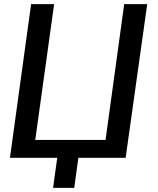

<svg xmlns="http://www.w3.org/2000/svg" viewBox="-20 -761 760 926"><path d="M358 0H586L690 -741H579L489 -86H150L241 -741H130L28 0H256L236 145H338Z"/></svg>

Font: Cheyenne Sans Medium
Style: Italic
Weight: 500
Italic angle: -8.13011°
Designer: The Public Sans project authors (U.S. Web Design System), Libre Franklin designed by Pablo Impallari and Rodrigo Fuenzal
Foundry: The Cheyenne Sans Project Authors
Version: Version 2.007